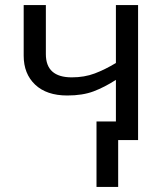

<svg xmlns="http://www.w3.org/2000/svg" viewBox="-20 -556 653 762"><path d="M528 -536V0H449V186H363V-74H440V-239Q395 -210 351.5 -193.5Q308 -177 247 -177Q165 -177 119.5 -220Q74 -263 74 -335V-536H162V-341Q162 -249 265 -249Q315 -249 356 -264.5Q397 -280 440 -306V-536Z"/></svg>

Font: TSCustom
Style: Regular
Weight: 400
Designer: Monotype Design Team
Foundry: Monotype Imaging Inc.
Version: Version 2.004; ttfautohint (v1.8.3) -l 8 -r 50 -G 200 -x 14 